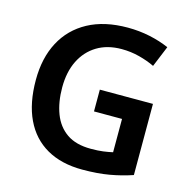

<svg xmlns="http://www.w3.org/2000/svg" viewBox="-107 -830 939 946"><g transform="rotate(15 362.5 -357.0)"><path d="M376 -393H647V-30Q591 -11 531 -0.5Q471 10 394 10Q287 10 212 -33Q137 -76 98 -158Q59 -240 59 -358Q59 -470 102.5 -552Q146 -634 229 -679Q312 -724 431 -724Q489 -724 543.5 -712.5Q598 -701 643 -681L599 -574Q564 -591 520 -602.5Q476 -614 429 -614Q356 -614 303.5 -582Q251 -550 222.5 -492.5Q194 -435 194 -356Q194 -281 216 -223Q238 -165 285 -132.5Q332 -100 408 -100Q445 -100 471 -103.5Q497 -107 519 -112V-282H376Z"/></g></svg>

Font: Noto Sans Sora Sompeng SemiBold
Style: Regular
Weight: 600
Version: Version 2.101